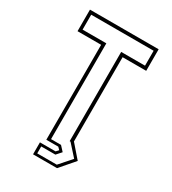

<svg xmlns="http://www.w3.org/2000/svg" viewBox="-208 -809 977 1092"><g transform="rotate(30 280.5 -263.0)"><path d="M186 174.5V96H288.5L303.5 80L288.5 65H210V-558.5H55V-700H506V-558.5H351V-5L425 80L343.5 174.5ZM204 158H332.5L401.5 80L334.5 5.5H329V-580.5H485.5V-678.5H75.5V-580.5H231.5V48.5H297L326 80L297 112.5H204Z"/></g></svg>

Font: Tourney Expanded ExtraLight
Style: Regular
Weight: 200
Width: 7
Designer: Tyler Finck
Foundry: Etcetera Type Co
Version: Version 1.010; ttfautohint (v1.8.3)